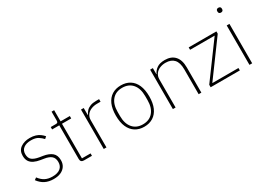

<svg xmlns="http://www.w3.org/2000/svg" viewBox="-18 -1429 2934 2143"><g transform="rotate(-30 1449.5 -357.0)"><path d="M237 12Q174 12 127.5 -11.5Q81 -35 46 -83L73 -103Q107 -58 146 -38.5Q185 -19 238 -19Q305 -19 340 -47.5Q375 -76 375 -128Q375 -178 346 -204Q317 -230 256 -239L213 -246Q168 -253 134.5 -269Q101 -285 82.5 -313Q64 -341 64 -386Q64 -453 112 -486.5Q160 -520 230 -520Q273 -520 304.5 -510Q336 -500 359 -483Q382 -466 400 -445L375 -423Q353 -448 320 -469Q287 -490 229 -490Q169 -490 133.5 -463.5Q98 -437 98 -388Q98 -336 128 -312.5Q158 -289 218 -279L262 -272Q332 -261 371 -228.5Q410 -196 410 -131Q410 -86 388.5 -54Q367 -22 329 -5Q291 12 237 12Z M734 0H631Q609 0 598.5 -11Q588 -22 588 -42V-477H496V-508H562Q579 -508 584.5 -515Q590 -522 590 -539V-652H623V-508H742V-477H623V-31H734Z M921 0H886V-508H921V-419H925Q936 -444 955 -464Q974 -484 1005 -496Q1036 -508 1081 -508H1119V-475H1074Q1033 -475 998 -461Q963 -447 942 -419Q921 -391 921 -349Z M1404 12Q1338 12 1289.5 -19Q1241 -50 1215 -109Q1189 -168 1189 -254Q1189 -341 1215 -400Q1241 -459 1289.5 -489.5Q1338 -520 1404 -520Q1471 -520 1519.5 -489.5Q1568 -459 1594 -400Q1620 -341 1620 -254Q1620 -168 1594 -109Q1568 -50 1519.5 -19Q1471 12 1404 12ZM1404 -19Q1488 -19 1535 -74.5Q1582 -130 1582 -227V-281Q1582 -379 1535 -434Q1488 -489 1404 -489Q1321 -489 1274 -434Q1227 -379 1227 -281V-227Q1227 -130 1274 -74.5Q1321 -19 1404 -19Z M1812 0H1777V-508H1812V-430H1815Q1831 -467 1868 -493.5Q1905 -520 1971 -520Q2054 -520 2099 -470.5Q2144 -421 2144 -326V0H2109V-320Q2109 -407 2071.5 -448Q2034 -489 1963 -489Q1924 -489 1889.5 -475Q1855 -461 1833.5 -432.5Q1812 -404 1812 -361Z M2640 0H2264V-32L2591 -477H2274V-508H2631V-478L2303 -31H2640Z M2781 -664Q2766 -664 2759 -672Q2752 -680 2752 -691V-700Q2752 -710 2759 -718Q2766 -726 2781 -726Q2797 -726 2804 -718Q2811 -710 2811 -700V-691Q2811 -680 2804 -672Q2797 -664 2781 -664ZM2764 0V-508H2799V0Z"/></g></svg>

Font: IBM Plex Sans ExtraLight
Style: Regular
Weight: 250
Designer: Mike Abbink, Paul van der Laan, Pieter van Rosmalen
Foundry: Bold Monday
Version: Version 3.201